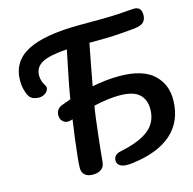

<svg xmlns="http://www.w3.org/2000/svg" viewBox="-126 -984 1169 1160"><g transform="rotate(-15 458.5 -403.5)"><path d="M315 49Q281 49 264 33Q247 17 247 -9Q247 -32 252 -79.5Q257 -127 264.5 -187Q272 -247 281 -306L278 -305Q245 -293 224.5 -308Q204 -323 204 -349Q204 -368 213 -383Q222 -398 244 -406Q272 -417 299 -426Q313 -509 327.5 -578.5Q342 -648 357 -723Q248 -716 201 -690.5Q154 -665 154 -613Q154 -579 174 -548Q184 -534 177.5 -519Q171 -504 155.5 -494.5Q140 -485 121 -485Q108 -485 94.5 -488Q81 -491 69 -501Q55 -513 45 -545.5Q35 -578 35 -611Q35 -732 142 -788.5Q249 -845 475 -845Q551 -845 607.5 -845.5Q664 -846 710 -848.5Q756 -851 801 -855Q858 -861 858 -806Q858 -775 841.5 -759.5Q825 -744 784 -739Q735 -734 692 -731Q649 -728 603.5 -727Q558 -726 499 -726Q486 -660 474.5 -598.5Q463 -537 450 -467Q540 -485 619 -485Q766 -485 834.5 -421Q903 -357 899 -254Q895 -127 809.5 -51.5Q724 24 561 44Q512 50 489.5 38Q467 26 467 3Q467 -35 513 -44Q635 -69 693 -116.5Q751 -164 751 -245Q751 -305 713.5 -338.5Q676 -372 590 -372Q554 -372 513.5 -366.5Q473 -361 430 -351Q424 -317 418 -270Q412 -223 406.5 -174Q401 -125 396.5 -82.5Q392 -40 390 -15Q388 19 367.5 34Q347 49 315 49Z"/></g></svg>

Font: Pacifico
Style: Regular
Weight: 400
Designer: Vernon Adams
Foundry: Vernon Adams
Version: Version 3.010; ttfautohint (v1.8.4.7-5d5b)